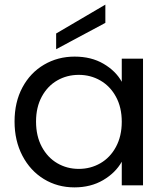

<svg xmlns="http://www.w3.org/2000/svg" viewBox="-20 -802 716 831"><path d="M43 -276Q43 -360 77 -423.5Q111 -487 170.5 -522Q230 -557 303 -557Q375 -557 428 -526Q481 -495 507 -448V-548H599V0H507V-102Q480 -54 426.5 -22.5Q373 9 302 9Q229 9 170 -27Q111 -63 77 -128Q43 -193 43 -276ZM507 -275Q507 -337 482 -383Q457 -429 414.5 -453.5Q372 -478 321 -478Q270 -478 228 -454Q186 -430 161 -384Q136 -338 136 -276Q136 -213 161 -166.5Q186 -120 228 -95.5Q270 -71 321 -71Q372 -71 414.5 -95.5Q457 -120 482 -166.5Q507 -213 507 -275ZM436 -703 223 -589V-657L436 -782Z"/></svg>

Font: A Bank Premium Regular
Style: Regular
Weight: 400
Designer: Ninad Kale (Devanagari), Jonny Pinhorn (Latin), Htun Naung (Myanmar)
Foundry: Indian Type Foundry
Version: 4.004